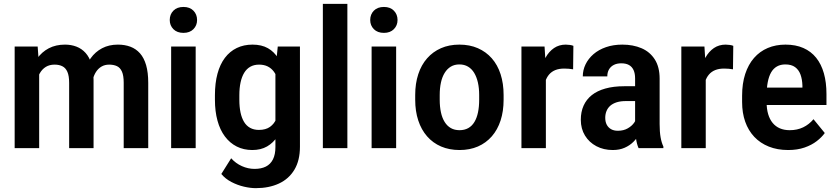

<svg xmlns="http://www.w3.org/2000/svg" viewBox="-20 -770 4346 998"><path d="M183.6 -419.9V0H56.2V-528.3H175.8ZM164.1 -283.2 125 -282.7Q125 -337.9 137 -384.5Q148.9 -431.2 173.1 -465.6Q197.3 -500 233.6 -519Q270 -538.1 317.9 -538.1Q350.1 -538.1 377.4 -527.6Q404.8 -517.1 424.8 -494.9Q444.8 -472.7 455.6 -437.3Q466.3 -401.9 466.3 -352.5V0H339.4V-338.9Q339.4 -376 330.3 -396.5Q321.3 -417 304.4 -425.5Q287.6 -434.1 263.7 -434.1Q237.3 -434.1 218.3 -422.4Q199.2 -410.6 187.3 -389.9Q175.3 -369.1 169.7 -341.8Q164.1 -314.5 164.1 -283.2ZM456.5 -305.7 404.8 -296.4Q404.3 -346.7 416 -390.4Q427.7 -434.1 451.4 -467.3Q475.1 -500.5 510.7 -519.3Q546.4 -538.1 592.8 -538.1Q628.9 -538.1 658 -527.1Q687 -516.1 707.8 -492.7Q728.5 -469.2 739.5 -431.4Q750.5 -393.6 750.5 -339.4V0H623V-339.8Q623 -377.4 613.8 -397.9Q604.5 -418.5 587.6 -426.3Q570.8 -434.1 547.4 -434.1Q524.9 -434.1 507.8 -424.1Q490.7 -414.1 479.2 -396.5Q467.8 -378.9 462.2 -355.7Q456.5 -332.5 456.5 -305.7Z M997.1 -528.3V0H869.6V-528.3ZM862.3 -666Q862.3 -695.3 881.3 -714.6Q900.4 -733.9 933.6 -733.9Q966.3 -733.9 985.4 -714.6Q1004.4 -695.3 1004.4 -666Q1004.4 -637.7 985.4 -618.4Q966.3 -599.1 933.6 -599.1Q900.4 -599.1 881.3 -618.4Q862.3 -637.7 862.3 -666Z M1423.8 -528.3H1539.1V-7.3Q1539.1 64 1510.3 112.1Q1481.4 160.2 1429.7 184.1Q1377.9 208 1309.6 208Q1281.7 208 1248 200.2Q1214.4 192.4 1182.9 176Q1151.4 159.7 1130.4 134.3L1181.6 52.7Q1205.1 79.1 1237.3 93.5Q1269.5 107.9 1303.2 107.9Q1337.9 107.9 1361.8 95.9Q1385.7 84 1398.7 58.6Q1411.6 33.2 1411.6 -5.9V-407.2ZM1097.2 -251V-275.4Q1097.2 -337.9 1110.4 -386.7Q1123.5 -435.5 1148.9 -469.2Q1174.3 -502.9 1210.7 -520.5Q1247.1 -538.1 1292.5 -538.1Q1339.8 -538.1 1372.6 -519.5Q1405.3 -501 1426.3 -466.6Q1447.3 -432.1 1459.2 -385.5Q1471.2 -338.9 1477.5 -282.2V-241.2Q1471.7 -187 1458.3 -141.1Q1444.8 -95.2 1422.6 -61.3Q1400.4 -27.3 1368.2 -8.8Q1335.9 9.8 1291.5 9.8Q1246.6 9.8 1210.7 -8.3Q1174.8 -26.4 1149.2 -60.5Q1123.5 -94.7 1110.4 -143.1Q1097.2 -191.4 1097.2 -251ZM1224.1 -275.4V-251Q1224.1 -214.4 1230.2 -185.5Q1236.3 -156.7 1248.5 -136.5Q1260.7 -116.2 1280 -105.5Q1299.3 -94.7 1325.7 -94.7Q1361.3 -94.7 1383.5 -110.6Q1405.8 -126.5 1417.2 -154.1Q1428.7 -181.6 1432.1 -216.8V-306.2Q1430.2 -334.5 1423.1 -357.7Q1416 -380.9 1403.3 -397.9Q1390.6 -415 1371.6 -424.6Q1352.5 -434.1 1326.7 -434.1Q1300.3 -434.1 1281 -423.1Q1261.7 -412.1 1249.3 -391.6Q1236.8 -371.1 1230.5 -341.8Q1224.1 -312.5 1224.1 -275.4Z M1785.6 -750V0H1658.2V-750Z M2039.1 -528.3V0H1911.6V-528.3ZM1904.3 -666Q1904.3 -695.3 1923.3 -714.6Q1942.4 -733.9 1975.6 -733.9Q2008.3 -733.9 2027.3 -714.6Q2046.4 -695.3 2046.4 -666Q2046.4 -637.7 2027.3 -618.4Q2008.3 -599.1 1975.6 -599.1Q1942.4 -599.1 1923.3 -618.4Q1904.3 -637.7 1904.3 -666Z M2138.2 -251.5V-276.4Q2138.2 -335.9 2154.1 -384.3Q2169.9 -432.6 2200 -466.8Q2230 -501 2272.2 -519.5Q2314.5 -538.1 2367.7 -538.1Q2421.4 -538.1 2463.9 -519.5Q2506.3 -501 2536.4 -466.8Q2566.4 -432.6 2582 -384.3Q2597.7 -335.9 2597.7 -276.4V-251.5Q2597.7 -191.9 2582 -143.8Q2566.4 -95.7 2536.4 -61.3Q2506.3 -26.9 2464.1 -8.5Q2421.9 9.8 2368.7 9.8Q2315.4 9.8 2272.7 -8.5Q2230 -26.9 2200 -61.3Q2169.9 -95.7 2154.1 -143.8Q2138.2 -191.9 2138.2 -251.5ZM2265.6 -276.4V-251.5Q2265.6 -215.3 2272 -186Q2278.3 -156.7 2291.3 -136Q2304.2 -115.2 2323.5 -104.2Q2342.8 -93.3 2368.7 -93.3Q2394.5 -93.3 2414.1 -104.2Q2433.6 -115.2 2446 -136Q2458.5 -156.7 2464.6 -186Q2470.7 -215.3 2470.7 -251.5V-276.4Q2470.7 -312 2464.1 -341.1Q2457.5 -370.1 2444.8 -391.1Q2432.1 -412.1 2412.8 -423.6Q2393.6 -435.1 2367.7 -435.1Q2342.3 -435.1 2323.2 -423.6Q2304.2 -412.1 2291.3 -391.1Q2278.3 -370.1 2272 -341.1Q2265.6 -312 2265.6 -276.4Z M2817.4 -419.4V0H2690.4V-528.3H2810.5ZM2960.4 -531.7 2959 -409.7Q2949.2 -411.6 2936.5 -412.6Q2923.8 -413.6 2912.6 -413.6Q2886.2 -413.6 2866.7 -405.8Q2847.2 -397.9 2834.2 -382.8Q2821.3 -367.7 2814.5 -346.4Q2807.6 -325.2 2806.2 -297.9L2779.8 -301.8Q2779.8 -352.5 2788.8 -395.5Q2797.9 -438.5 2815.7 -470.5Q2833.5 -502.4 2859.9 -520.3Q2886.2 -538.1 2920.9 -538.1Q2930.7 -538.1 2942.4 -536.4Q2954.1 -534.7 2960.4 -531.7Z M3281.2 -113.3V-362.3Q3281.2 -388.2 3273.2 -405.8Q3265.1 -423.3 3249.3 -432.1Q3233.4 -440.9 3209.5 -440.9Q3186.5 -440.9 3170.2 -432.4Q3153.8 -423.8 3145.3 -408.7Q3136.7 -393.6 3136.7 -373H3009.3Q3009.3 -405.8 3023.7 -435.5Q3038.1 -465.3 3064.9 -488.5Q3091.8 -511.7 3129.9 -524.9Q3168 -538.1 3214.8 -538.1Q3271 -538.1 3314.7 -519.3Q3358.4 -500.5 3383.5 -461.2Q3408.7 -421.9 3408.7 -360.8V-125Q3408.7 -85 3413.6 -56.9Q3418.5 -28.8 3428.2 -8.3V0H3299.3Q3290 -20.5 3285.6 -51.5Q3281.2 -82.5 3281.2 -113.3ZM3297.9 -321.8 3298.8 -244.6H3231.9Q3205.6 -244.6 3185.5 -238.3Q3165.5 -231.9 3152.3 -220.5Q3139.2 -209 3132.6 -192.9Q3126 -176.8 3126 -157.7Q3126 -136.7 3133.8 -121.8Q3141.6 -106.9 3156.2 -98.6Q3170.9 -90.3 3191.4 -90.3Q3221.2 -90.3 3242.9 -102.8Q3264.6 -115.2 3276.6 -132.6Q3288.6 -149.9 3287.6 -165.5L3320.3 -112.3Q3314.9 -93.3 3303 -72.3Q3291 -51.3 3272.2 -32.5Q3253.4 -13.7 3226.8 -2Q3200.2 9.8 3165 9.8Q3117.7 9.8 3080.1 -10Q3042.5 -29.8 3020.8 -65.2Q2999 -100.6 2999 -147.5Q2999 -188.5 3013.4 -220.7Q3027.8 -252.9 3055.9 -275.4Q3084 -297.9 3126.5 -309.8Q3168.9 -321.8 3225.1 -321.8Z M3648.4 -419.4V0H3521.5V-528.3H3641.6ZM3791.5 -531.7 3790 -409.7Q3780.3 -411.6 3767.6 -412.6Q3754.9 -413.6 3743.7 -413.6Q3717.3 -413.6 3697.8 -405.8Q3678.2 -397.9 3665.3 -382.8Q3652.3 -367.7 3645.5 -346.4Q3638.7 -325.2 3637.2 -297.9L3610.8 -301.8Q3610.8 -352.5 3619.9 -395.5Q3628.9 -438.5 3646.7 -470.5Q3664.6 -502.4 3690.9 -520.3Q3717.3 -538.1 3752 -538.1Q3761.7 -538.1 3773.4 -536.4Q3785.2 -534.7 3791.5 -531.7Z M4076.7 9.8Q4020.5 9.8 3976.1 -8.1Q3931.6 -25.9 3900.6 -58.8Q3869.6 -91.8 3853.5 -137.5Q3837.4 -183.1 3837.4 -239.3V-272.5Q3837.4 -335.9 3853.5 -385.3Q3869.6 -434.6 3899.4 -468.8Q3929.2 -502.9 3970.7 -520.5Q4012.2 -538.1 4063 -538.1Q4115.7 -538.1 4155.8 -520.5Q4195.8 -502.9 4222.4 -469.7Q4249 -436.5 4262.5 -388.9Q4275.9 -341.3 4275.9 -281.2V-224.1H3894.5V-314.5H4150.9V-325.2Q4149.9 -357.9 4140.9 -382.6Q4131.8 -407.2 4112.8 -421.1Q4093.8 -435.1 4062 -435.1Q4037.1 -435.1 4018.6 -424.6Q4000 -414.1 3988.3 -393.8Q3976.6 -373.5 3970.7 -343Q3964.8 -312.5 3964.8 -272.5V-239.3Q3964.8 -203.6 3972.9 -176.5Q3981 -149.4 3996.3 -130.9Q4011.7 -112.3 4033.9 -102.8Q4056.2 -93.3 4085 -93.3Q4124 -93.3 4154.8 -108.2Q4185.5 -123 4208.5 -150.4L4267.1 -78.6Q4251.5 -56.6 4225.3 -36.4Q4199.2 -16.1 4162.1 -3.2Q4125 9.8 4076.7 9.8Z"/></svg>

Font: Roboto SemiCondensed SemiBold
Style: Regular
Weight: 600
Width: 4
Designer: Christian Robertson
Foundry: Google
Version: Version 3.009; 2024